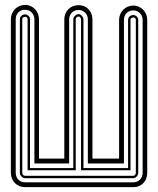

<svg xmlns="http://www.w3.org/2000/svg" viewBox="-20 -773 652 793"><path d="M588.1 -59.1Q588.1 -46.6 584 -35.9Q579.8 -25.1 572.3 -17.1Q564.7 -9 554.2 -4.5Q543.7 0 531 0H84Q71.3 0 60.4 -4.4Q49.6 -8.8 41.7 -16.7Q33.9 -24.7 29.4 -35.4Q24.9 -46.1 24.9 -59.1V-693.6Q24.9 -706.1 29.5 -716.8Q34.2 -727.5 42.1 -735.6Q50 -743.7 60.8 -748.2Q71.5 -752.7 84 -752.7Q96.4 -752.7 106.8 -747.8Q117.2 -742.9 124.9 -734.7Q132.6 -726.6 136.8 -715.9Q141.1 -705.3 141.1 -693.6V-117.9H245.6V-692.6Q245.6 -705.3 250.1 -716.2Q254.6 -727.1 262.5 -735Q270.3 -742.9 281.1 -747.3Q292 -751.7 304.7 -751.7Q317.4 -751.7 327.9 -747.2Q338.4 -742.7 345.9 -734.6Q353.5 -726.6 357.7 -715.8Q361.8 -705.1 361.8 -692.6V-117.9H471.9V-690.9Q471.9 -703.4 476.6 -714.1Q481.2 -724.9 489.1 -732.9Q497.1 -741 507.8 -745.5Q518.6 -750 531 -750Q543.5 -750 553.8 -745.1Q564.2 -740.2 571.9 -732.1Q579.6 -723.9 583.9 -713.3Q588.1 -702.6 588.1 -690.9ZM44.9 -59.1Q44.9 -50.3 47.9 -43.1Q50.8 -35.9 55.9 -30.8Q61 -25.6 68.2 -22.8Q75.4 -20 84 -20H531Q539.3 -20 546.3 -23.1Q553.2 -26.1 558.3 -31.4Q563.5 -36.6 566.3 -43.7Q569.1 -50.8 569.1 -59.1V-690.9Q569.1 -698.7 566.3 -705.8Q563.5 -712.9 558.3 -718.3Q553.2 -723.6 546.3 -726.8Q539.3 -730 531 -730Q522.5 -730 515.3 -727.2Q508.1 -724.4 502.9 -719.2Q497.8 -714.1 494.9 -706.9Q491.9 -699.7 491.9 -690.9V-97.9H342.8V-692.6Q342.8 -700.9 340 -708Q337.2 -715.1 332 -720.3Q326.9 -725.6 319.9 -728.6Q313 -731.7 304.7 -731.7Q296.1 -731.7 288.9 -728.9Q281.7 -726.1 276.6 -720.9Q271.5 -715.8 268.6 -708.6Q265.6 -701.4 265.6 -692.6V-97.9H122.1V-693.6Q122.1 -701.4 119.3 -708.5Q116.5 -715.6 111.3 -720.9Q106.2 -726.3 99.2 -729.5Q92.3 -732.7 84 -732.7Q75.4 -732.7 68.2 -729.9Q61 -727.1 55.9 -721.9Q50.8 -716.8 47.9 -709.6Q44.9 -702.4 44.9 -693.6ZM551 -59.1Q551 -55.4 549.3 -51.5Q547.6 -47.6 544.8 -44.4Q542 -41.3 538.3 -39.2Q534.7 -37.1 531 -37.1H84Q79.8 -37.1 75.9 -38.9Q72 -40.8 68.8 -43.9Q65.7 -47.1 63.8 -51Q62 -54.9 62 -59.1V-693.6Q62 -698 63.8 -701.8Q65.7 -705.6 68.8 -708.1Q72 -710.7 75.9 -712.2Q79.8 -713.6 84 -713.6Q87.4 -713.6 90.9 -712Q94.5 -710.4 97.4 -707.8Q100.3 -705.1 102.2 -701.4Q104 -697.8 104 -693.6V-78.9H282.7V-692.6Q282.7 -696.8 284.5 -700.7Q286.4 -704.6 289.6 -707.8Q292.7 -710.9 296.6 -712.8Q300.5 -714.6 304.7 -714.6Q308.3 -714.6 312 -712.5Q315.7 -710.4 318.5 -707.3Q321.3 -704.1 323 -700.2Q324.7 -696.3 324.7 -692.6V-78.9H509V-690.9Q509 -695.3 510.9 -699.1Q512.7 -702.9 515.9 -705.4Q519 -708 522.9 -709.5Q526.9 -710.9 531 -710.9Q534.4 -710.9 538 -709.4Q541.5 -707.8 544.4 -705.1Q547.4 -702.4 549.2 -698.7Q551 -695.1 551 -690.9ZM72 -59.1Q72 -54.4 75.3 -50.7Q78.6 -46.9 84 -46.9H531Q534.9 -46.9 538 -51Q541 -55.2 541 -59.1V-690.9Q541 -694.8 538.7 -697.9Q536.4 -700.9 531 -700.9Q526.4 -700.9 522.7 -698.6Q519 -696.3 519 -690.9V-69.8H314.7V-692.6Q314.7 -696.5 311.6 -700.7Q308.6 -704.8 304.7 -704.8Q299.3 -704.8 296 -701Q292.7 -697.3 292.7 -692.6V-69.8H94V-693.6Q94 -697.5 91.7 -700.6Q89.4 -703.6 84 -703.6Q79.3 -703.6 75.7 -701.3Q72 -699 72 -693.6Z"/></svg>

Font: TafelwerkOT
Style: Regular
Weight: 400
Designer: Peter Wiegel
Foundry: Peter Wiegel, based on an original design named Oxford by Christine Lord, 1969
Version: Version 1.000